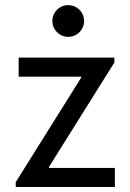

<svg xmlns="http://www.w3.org/2000/svg" viewBox="-20 -748 522 768"><path d="M43 -19.5 304.7 -437.5V-441.4H54.7V-517.6H437.5V-498L175.8 -80.1V-76.2H439.5V0H43ZM189.5 -664.1Q189.5 -681.6 198 -696Q206.5 -710.4 220.9 -719Q235.4 -727.5 252.9 -727.5Q270 -727.5 284.7 -719Q299.3 -710.4 307.9 -695.8Q316.4 -681.2 316.4 -664.1Q316.4 -647 307.9 -632.3Q299.3 -617.7 284.7 -609.1Q270 -600.6 252.9 -600.6Q235.4 -600.6 220.9 -609.1Q206.5 -617.7 198 -632.1Q189.5 -646.5 189.5 -664.1Z"/></svg>

Font: Reddit Sans Fudge
Style: Regular
Weight: 400
Designer: Stephen Hutchings
Foundry: Reddit
Version: Version 1.011